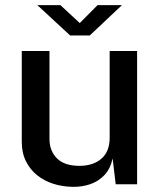

<svg xmlns="http://www.w3.org/2000/svg" viewBox="-20 -715 624 745"><path d="M262.5 10Q223.5 9.5 188 -1.5Q152.5 -12.5 124.8 -34.5Q97 -56.5 80.8 -89Q64.5 -121.5 64.5 -164.5V-517H172V-176Q172 -129.5 201 -100.5Q230 -71.5 288.5 -71.5Q341.5 -71.5 373.5 -99.2Q405.5 -127 405.5 -180.5V-517H512V0H429L417 -100Q408 -59.5 384.8 -35.2Q361.5 -11 329.8 -0.2Q298 10.5 262.5 10ZM252 -577.5 125 -695H214.5L289.5 -625.5L358.5 -695H453L328.5 -577.5Z"/></svg>

Font: Public Sans Thin Medium
Style: Regular
Weight: 500
Version: Version 2.001